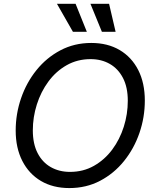

<svg xmlns="http://www.w3.org/2000/svg" viewBox="-20 -960 796 991"><path d="M337.9 10.7Q253.4 10.7 191.4 -25.9Q129.4 -62.5 95.2 -129.4Q61 -196.3 61 -286.1Q61 -372.6 88.9 -453.4Q116.7 -534.2 168.5 -598.4Q220.2 -662.6 292 -700.4Q363.8 -738.3 451.2 -738.3Q535.6 -738.3 597.7 -701.7Q659.7 -665 693.6 -598.4Q727.5 -531.7 727.5 -440.9Q727.5 -354.5 699.7 -273.7Q671.9 -192.9 620.1 -128.7Q568.4 -64.5 496.8 -26.9Q425.3 10.7 337.9 10.7ZM341.3 -72.8Q409.7 -72.8 464.8 -104Q520 -135.3 559.1 -187.7Q598.1 -240.2 618.9 -305.7Q639.6 -371.1 639.6 -439.9Q639.6 -509.8 614.7 -557.6Q589.8 -605.5 546.6 -630.1Q503.4 -654.8 447.8 -654.8Q379.4 -654.8 324.2 -623.5Q269 -592.3 230 -539.3Q190.9 -486.3 170.2 -420.9Q149.4 -355.5 149.4 -287.1Q149.4 -217.8 174.1 -169.9Q198.7 -122.1 242.2 -97.4Q285.6 -72.8 341.3 -72.8ZM505.9 -795.9 446.8 -940.4H543L576.7 -795.9ZM356.4 -795.9 273.9 -940.4H370.1L428.2 -795.9Z"/></svg>

Font: Inter 24pt
Style: Italic
Weight: 400
Italic angle: -9.3988°
Designer: Rasmus Andersson
Foundry: rsms
Version: Version 4.001;git-66647c0bb